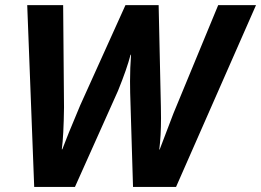

<svg xmlns="http://www.w3.org/2000/svg" viewBox="-20 -734 1025 754"><path d="M86.9 -713.9H228L231.4 -312.5Q230 -200.7 222.7 -147.5H224.6Q241.2 -192.9 294.9 -320.3L472.7 -713.9H603L611.8 -314.5Q612.3 -299.3 612.3 -270Q612.3 -199.7 605.5 -146.5H606.9L661.1 -288.6L836.9 -713.9H985.4L671.4 0H502.4L491.2 -369.6Q490.7 -385.7 490.7 -415Q490.7 -467.8 494.6 -519H492.7Q478.5 -463.9 443.4 -377.4L274.4 0H114.3Z"/></svg>

Font: Viking Open Sans
Style: Bold Italic
Weight: 700
Italic angle: -12°
Foundry: Ascender Corporation
Version: Version 2.000